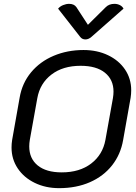

<svg xmlns="http://www.w3.org/2000/svg" viewBox="-20 -969 707 998"><path d="M40 -202Q40 -222 43 -241L82 -461Q95 -537 141.5 -593Q188 -649 259 -679Q330 -709 414 -709Q485 -709 541.5 -682Q598 -655 630 -607.5Q662 -560 662 -500Q662 -481 659 -461L620 -241Q607 -166 562.5 -109.5Q518 -53 447.5 -22Q377 9 287 9Q217 9 160.5 -18.5Q104 -46 72 -94Q40 -142 40 -202ZM528 -242 567 -459Q570 -477 570 -493Q570 -555 525.5 -591Q481 -627 399 -627Q307 -627 247.5 -581.5Q188 -536 174 -459L135 -242Q132 -224 132 -208Q132 -145 176 -109Q220 -73 301 -73Q394 -73 454 -119Q514 -165 528 -242ZM530 -932Q547 -949 575 -949Q590 -949 603 -942.5Q616 -936 622 -924L455 -777Q440 -764 424 -764Q407 -764 397 -777L282 -924Q292 -936 308 -942.5Q324 -949 339 -949Q365 -949 377 -932L437 -840Z"/></svg>

Font: K2D
Style: Italic
Weight: 400
Italic angle: -10°
Designer: Katatrad Aksorn Co.,Ltd.
Foundry: Cadson Demak Co.,Ltd.
Version: Version 1.000; ttfautohint (v1.6)